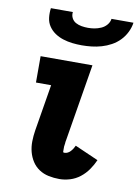

<svg xmlns="http://www.w3.org/2000/svg" viewBox="-85 -797 621 861"><g transform="rotate(10 226.0 -366.0)"><path d="M246 8Q221 8 197 3Q173 -2 153.5 -15Q134 -28 121.5 -47.5Q109 -67 103 -90Q97 -113 97.5 -138Q98 -163 102 -188L137 -400H68V-520H304L246 -169Q245 -165 244.5 -161Q244 -157 244 -153.5Q244 -150 243 -146.5Q242 -143 242 -139Q242 -135 242 -131.5Q242 -128 242 -124Q242 -120 242 -116Q242 -112 246 -112H249Q256 -112 263 -115.5Q270 -119 275.5 -125Q281 -131 285.5 -138Q290 -145 293 -152L400 -105Q390 -82 375 -60.5Q360 -39 339.5 -23Q319 -7 294.5 0.5Q270 8 246 8ZM241 -600Q219 -600 197.5 -602.5Q176 -605 155.5 -611.5Q135 -618 118 -629.5Q101 -641 89.5 -658Q78 -675 75.5 -696.5Q73 -718 76 -740H176Q174 -725 180.5 -712.5Q187 -700 199 -693.5Q211 -687 225.5 -684.5Q240 -682 255 -682Q270 -682 284.5 -684.5Q299 -687 314 -693.5Q329 -700 339.5 -712.5Q350 -725 352 -740H452Q449 -718 438.5 -696.5Q428 -675 411.5 -658Q395 -641 374 -629.5Q353 -618 330.5 -611.5Q308 -605 285.5 -602.5Q263 -600 241 -600Z"/></g></svg>

Font: Iosevka Etoile Heavy
Style: Italic
Weight: 900
Italic angle: -9°
Designer: Belleve Invis
Foundry: Belleve Invis
Version: Version 22.1.2; ttfautohint (v1.8.4)